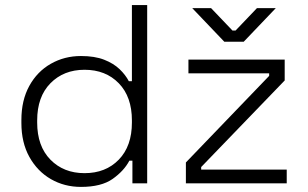

<svg xmlns="http://www.w3.org/2000/svg" viewBox="-20 -720 1208 754"><path d="M298 14Q233 14 180 -16.5Q127 -47 95.5 -103.5Q64 -160 64 -237V-249Q64 -326 95 -382.5Q126 -439 179.5 -469.5Q233 -500 298 -500Q352 -500 389 -485.5Q426 -471 449.5 -448.5Q473 -426 486 -401H498V-700H558V0H500V-89H488Q467 -49 422.5 -17.5Q378 14 298 14ZM312 -40Q395 -40 446.5 -93Q498 -146 498 -239V-247Q498 -340 446.5 -393Q395 -446 312 -446Q230 -446 178 -393Q126 -340 126 -247V-239Q126 -146 178 -93Q230 -40 312 -40ZM710 0V-82L1037 -422V-432H720V-486H1098V-404L770 -64V-54H1106V0ZM861 -556 735 -688H809L893 -600H905L989 -688H1063L937 -556Z"/></svg>

Font: Space Grotesk Light Light
Style: Regular
Weight: 300
Version: Version 2.000